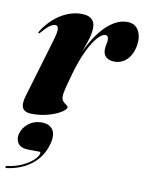

<svg xmlns="http://www.w3.org/2000/svg" viewBox="-91 -512 633 829"><g transform="rotate(10 225.0 -97.0)"><path d="M30 -338Q29 -338.5 29 -340.2Q29 -342 31 -346Q50.5 -378 77.5 -402.2Q104.5 -426.5 135.8 -439.8Q167 -453 199 -453Q230 -453 244.2 -439.8Q258.5 -426.5 258.5 -404Q258.5 -382.5 252.5 -360.2Q246.5 -338 237 -313Q227.5 -288 217.5 -258.5Q207.5 -229 199.5 -194L193.5 -196.5Q212 -256 235 -303.5Q258 -351 284.8 -384.2Q311.5 -417.5 340.5 -435.2Q369.5 -453 399.5 -453Q434 -453 449.2 -426.8Q464.5 -400.5 459 -362.5Q454.5 -334 442.5 -314.5Q430.5 -295 413 -284.8Q395.5 -274.5 374.5 -274.5Q352 -274.5 338.2 -285.5Q324.5 -296.5 324.5 -319Q324.5 -330.5 327.2 -341.2Q330 -352 330 -361.5Q330 -371 326.8 -376Q323.5 -381 316 -381Q302 -381 282.8 -359.8Q263.5 -338.5 243 -296.5Q222.5 -254.5 204.5 -192Q194.5 -156 187.5 -129.5Q180.5 -103 180.5 -87.5Q180.5 -74 187.8 -66.5Q195 -59 202.2 -54.5Q209.5 -50 209.5 -44.5Q209.5 -36 189.5 -23Q169.5 -10 136 -0.2Q102.5 9.5 63.5 9.5Q40 9.5 29 0.8Q18 -8 17.2 -24Q16.5 -40 23 -62L100.5 -322.5Q111 -358 109.2 -372Q107.5 -386 96 -386Q86.5 -386 73.8 -377.5Q61 -369 38.5 -343.5Q36 -340 34 -339Q32 -338 30 -338ZM80.5 164.5Q41.5 164.5 29 146Q16.5 127.5 22.5 104Q30.5 75 54.8 56.8Q79 38.5 111 38.5Q145.5 38.5 160.2 60Q175 81.5 164.5 121.5Q149 180.5 104.2 215.5Q59.5 250.5 -4.5 259Q-7 259.5 -8.5 258.5Q-10 257.5 -10 255.5Q-10 253.5 -8.8 251.8Q-7.5 250 -4.5 249.5Q31 245.5 59.8 232.2Q88.5 219 106.2 202.8Q124 186.5 127.5 173.5Q130 164.5 121 164.5Z"/></g></svg>

Font: Fraunces 120pt
Style: Bold Italic
Weight: 700
Italic angle: -16°
Version: Version 1.000;[b76b70a41]